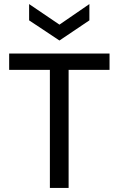

<svg xmlns="http://www.w3.org/2000/svg" viewBox="-20 -923 582 943"><path d="M225 0V-660H317V0ZM25 -580V-660H518V-580ZM123 -903 272 -802 419 -903V-823L272 -724L123 -823Z"/></svg>

Font: Bricolage Grotesque 17pt
Style: Regular
Weight: 400
Version: Version 1.001;gftools[0.9.33.dev8+g029e19f]